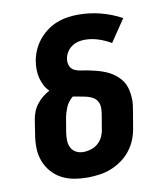

<svg xmlns="http://www.w3.org/2000/svg" viewBox="-84 -814 768 891"><g transform="rotate(-10 300.0 -368.0)"><path d="M258 8Q225 8 193.5 2.5Q162 -3 135 -17.5Q108 -32 88 -55.5Q68 -79 57.5 -108Q47 -137 46.5 -169.5Q46 -202 52 -235L62 -300Q65 -318 72 -336Q79 -354 91.5 -370Q104 -386 119.5 -398.5Q135 -411 152 -420Q138 -433 129.5 -449.5Q121 -466 116 -484.5Q111 -503 110.5 -523Q110 -543 113 -563Q117 -589 127.5 -614Q138 -639 155 -660.5Q172 -682 194 -699Q216 -716 241.5 -726Q267 -736 292.5 -740Q318 -744 344 -744Q399 -744 450.5 -730.5Q502 -717 548 -692L477 -587Q450 -603 418.5 -613.5Q387 -624 353 -624Q338 -624 322 -620Q306 -616 292 -606Q278 -596 269 -581Q260 -566 258 -551Q255 -533 261.5 -517.5Q268 -502 283 -495Q298 -488 315 -486Q332 -484 348.5 -480.5Q365 -477 381 -473Q397 -469 412.5 -463.5Q428 -458 442.5 -450.5Q457 -443 469.5 -433Q482 -423 492.5 -410.5Q503 -398 509.5 -383.5Q516 -369 519 -352.5Q522 -336 523 -319Q524 -302 521.5 -284.5Q519 -267 516 -250L505 -185Q501 -157 490.5 -130Q480 -103 462 -79.5Q444 -56 419.5 -38.5Q395 -21 368.5 -10.5Q342 0 313.5 4Q285 8 258 8ZM258 -112Q276 -112 295 -118Q314 -124 328.5 -137Q343 -150 351 -168Q359 -186 361 -204L372 -269Q375 -286 374.5 -302Q374 -318 366.5 -331Q359 -344 345 -351.5Q331 -359 316 -362.5Q301 -366 285 -368.5Q269 -371 254 -374Q243 -365 234.5 -354Q226 -343 221 -331Q216 -319 212 -306Q208 -293 206 -281L195 -216Q192 -197 192.5 -178.5Q193 -160 200.5 -144.5Q208 -129 223.5 -120.5Q239 -112 258 -112Z"/></g></svg>

Font: Iosevka Aile Heavy
Style: Italic
Weight: 900
Italic angle: -9°
Designer: Belleve Invis
Foundry: Belleve Invis
Version: Version 31.1.0; ttfautohint (v1.8.4)